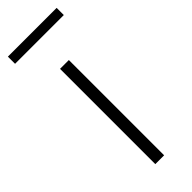

<svg xmlns="http://www.w3.org/2000/svg" viewBox="-228 -663 684 684"><g transform="rotate(-45 114.0 -321.0)"><path d="M-8.8 -606V-642.1H236.8V-606ZM91.8 0V-480H136.2V0Z"/></g></svg>

Font: SourceSansPro-Light
Style: Regular
Weight: 300
Designer: Paul D. Hunt
Foundry: Adobe Systems Incorporated
Version: Version 2.020;PS 2.0;hotconv 1.0.86;makeotf.lib2.5.63406